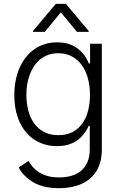

<svg xmlns="http://www.w3.org/2000/svg" viewBox="-20 -776 641 1012"><path d="M55.4 -274.1Q55.4 -355.1 83.8 -420.1Q98 -451.3 117.9 -476Q137.8 -500.7 162.8 -517.8Q187.9 -534.8 217.5 -543.9Q247.2 -552.9 280.9 -552.9Q340.2 -552.9 382.6 -524.9Q425.1 -496.8 448.5 -441.4H454.9V-545.5H516.7V14.2Q516.7 66.1 499.6 104Q482.6 142 452.6 166.9Q422.6 191.8 381.4 203.8Q340.2 215.9 291.5 215.9Q208.1 215.9 155.5 184.7Q102.3 152.7 78.5 106.5L130.3 72.4Q139.2 88.1 152.3 103.5Q165.5 119 184.7 131.4Q203.8 143.8 230.1 151.5Q256.4 159.1 291.5 159.1Q328.1 159.1 358 150.2Q387.8 141.3 408.9 122.9Q430 104.4 441.6 76.5Q453.1 48.7 453.1 10.3V-112.6H447.4Q437.1 -88.4 416.2 -63.2Q405.9 -50.8 392.6 -40.3Q379.3 -29.8 362.4 -22Q345.5 -14.2 324.9 -9.9Q304.3 -5.7 279.8 -5.7Q230.8 -5.7 189.6 -24.1Q148.4 -42.6 118.6 -77.2Q88.8 -111.9 72.1 -161.8Q55.4 -211.6 55.4 -274.1ZM287.3 -63.6Q333.5 -63.6 365.2 -81.5Q397 -99.4 416.7 -128.9Q436.4 -158.4 445.3 -196.6Q454.2 -234.7 454.2 -275.2Q454.2 -323.2 443.2 -363.5Q432.2 -403.8 410.9 -433.1Q389.6 -462.4 358.5 -478.9Q327.4 -495.4 287.3 -495.4Q257.5 -495.4 233.3 -486.5Q209.2 -477.6 190.3 -462Q171.5 -446.4 158 -425.2Q144.5 -404.1 135.8 -379.6Q127.1 -355.1 123 -328.5Q119 -301.8 119 -275.2Q119 -235.1 128.2 -196.9Q137.4 -158.7 157.7 -129.1Q177.9 -99.4 209.9 -81.5Q241.8 -63.6 287.3 -63.6ZM274.1 -755.7H327.4L447.4 -612.9V-608H385.7L300.8 -710.9L215.9 -608H154.1V-612.9Z"/></svg>

Font: Inter P Light
Style: Regular
Weight: 300
Designer: Rasmus Andersson
Foundry: rsms
Version: Version 3.018;git-588b23468